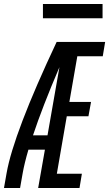

<svg xmlns="http://www.w3.org/2000/svg" viewBox="-24 -946 549 966"><path d="M-4 0 9 -74Q44 -274 261 -735H505L493 -663H365L325 -433H434L421 -361H312L262 -72H388L376 0H168L202 -193H119Q99 -125 90 -74L77 0ZM142 -265H215L275 -608Q189 -407 142 -265ZM192 -854V-926H492V-854Z"/></svg>

Font: Iosevka SS08
Style: Italic
Weight: 400
Italic angle: -10°
Monospace: yes
Designer: Belleve Invis
Foundry: Belleve Invis
Version: 2.1.0; ttfautohint (v1.8.2)